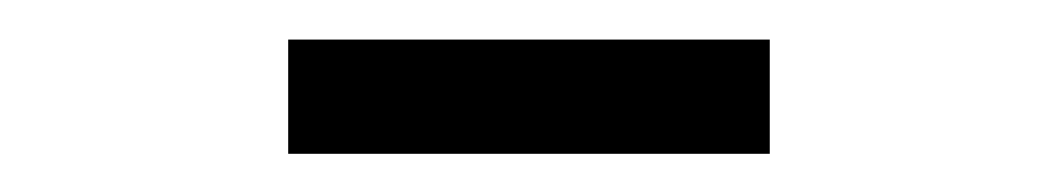

<svg xmlns="http://www.w3.org/2000/svg" viewBox="-20 -591 540 98"><path d="M127.1 -512.5V-570.8H372.9V-512.5Z"/></svg>

Font: co2trust
Style: Regular
Weight: 400
Designer: Kristian Moeller
Foundry: Dicotype
Version: Version 1.000